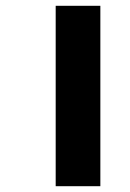

<svg xmlns="http://www.w3.org/2000/svg" viewBox="-20 -642 448 662"><path d="M172 -622V0H326V-622Z"/></svg>

Font: Noto Sans Devanagari UI ExtraBold
Style: Regular
Weight: 800
Designer: Jelle Bosma - Monotype Design Team
Foundry: Monotype Imaging Inc.
Version: Version 2.003